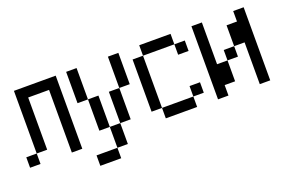

<svg xmlns="http://www.w3.org/2000/svg" viewBox="-94 -1012 2187 1440"><g transform="rotate(-20 1000.0 -292.0)"><path d="M0 -83.3V-166.7H83.3V-83.3ZM333.3 -83.3V-583.3H166.7V-166.7H83.3V-666.7H416.7V-83.3Z M500 83.3V0H666.7V83.3ZM500 -416.7V-666.7H583.3V-416.7ZM583.3 -166.7V-416.7H666.7V-166.7ZM666.7 -166.7H750V0H666.7ZM750 -166.7V-416.7H833.3V-166.7ZM833.3 -416.7V-666.7H916.7V-416.7Z M1000 -166.7V-583.3H1083.3V-166.7ZM1083.3 -166.7H1333.3V-83.3H1083.3ZM1083.3 -583.3V-666.7H1333.3V-583.3ZM1333.3 -166.7V-250H1416.7V-166.7ZM1333.3 -583.3H1416.7V-500H1333.3Z M1500 -83.3V-666.7H1583.3V-333.3H1666.7V-166.7H1583.3V-83.3ZM1666.7 -333.3V-416.7H1750V-333.3ZM1750 -416.7V-583.3H1833.3V-666.7H1916.7V-83.3H1833.3V-416.7Z"/></g></svg>

Font: GalmuriMono11 Regular
Style: Regular
Weight: 400
Designer: Lee Minseo (quiple)
Version: Version 2.399;hotconv 1.1.1;makeotfexe 2.6.0 DEVELOPMENT